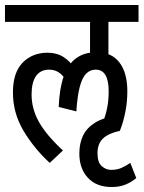

<svg xmlns="http://www.w3.org/2000/svg" viewBox="-20 -642 577 772"><path d="M416 -382 342 -417V-554H0V-622H537V-554H416ZM180 13Q116 -46 74 -117Q32 -188 32 -270Q32 -350 71 -390Q110 -430 171 -430Q208 -430 235 -413Q262 -396 280 -366L252 -304Q242 -330 223 -346Q204 -362 178 -362Q143 -362 125 -336.5Q107 -311 107 -262Q107 -204 137 -151Q167 -98 233 -37ZM429 110Q368 110 333.5 73Q299 36 299 -25Q299 -65 313.5 -96Q328 -127 361 -148Q394 -169 449 -177L462 -116Q416 -106 394 -85Q372 -64 372 -26Q372 11 389 26Q406 41 427 41Q450 41 467.5 33.5Q485 26 504 13L528 74Q509 90 485 100Q461 110 429 110ZM462 -116 393 -149Q405 -178 411 -209Q417 -240 417 -274Q417 -318 404 -340Q391 -362 365 -362Q343 -362 327 -346.5Q311 -331 301 -294Q291 -257 287 -194L216 -212Q219 -287 236.5 -336Q254 -385 287 -408.5Q320 -432 368 -432Q429 -432 460.5 -390.5Q492 -349 492 -275Q492 -233 484 -192Q476 -151 462 -116Z"/></svg>

Font: Noto Sans Devanagari ExtraCondensed
Style: Regular
Weight: 400
Width: 2
Designer: Jelle Bosma - Monotype Design Team
Foundry: Monotype Imaging Inc.
Version: Version 2.006